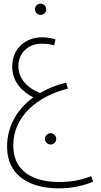

<svg xmlns="http://www.w3.org/2000/svg" viewBox="-20 -764 555 1055"><path d="M203 -682C220 -682 234 -696 234 -713C234 -730 220 -744 203 -744C186 -744 172 -730 172 -713C172 -696 186 -682 203 -682ZM303 271C379 271 443 255 492 234L481 204C422 227 368 236 305 236C207 236 53 207 53 34C53 -123 184 -235 353 -277L343 -310C290 -297 241 -277 200 -253C152 -271 81 -317 81 -401C81 -472 135 -524 208 -524C236 -524 258 -520 278 -515L285 -548C260 -555 237 -559 210 -559C127 -559 47 -503 47 -398C47 -308 111 -255 163 -229C71 -162 19 -67 19 40C19 222 172 271 303 271ZM259 30C275 30 289 16 289 0C289 -18 275 -32 259 -32C241 -32 227 -18 227 0C227 16 241 30 259 30Z"/></svg>

Font: Noto Sans Arabic UI Cn XLt
Style: Regular
Weight: 200
Width: 3
Designer: Monotype Design Team, Nadine Chahine and Nizar Qandah
Foundry: Monotype Imaging Inc.
Version: Version 2.010